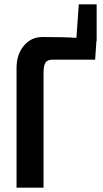

<svg xmlns="http://www.w3.org/2000/svg" viewBox="-20 -862 475 882"><path d="M424 -674H423L417 -588H223Q198 -588 189 -574.5Q180 -561 180 -525V0H56V-549Q56 -612 89.5 -652Q123 -692 175 -692Q280 -692 331 -688L342 -842H424Z"/></svg>

Font: Exo 2 Semi Bold Condensed
Style: Regular
Weight: 600
Width: 3
Designer: Natanael Gama
Version: Version 1.001;PS 001.001;hotconv 1.0.70;makeotf.lib2.5.58329